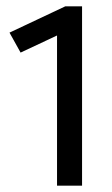

<svg xmlns="http://www.w3.org/2000/svg" viewBox="-20 -586 352 606"><path d="M239 0V-566H186L10 -483L45 -420L160 -474V0Z"/></svg>

Font: Catamaran
Style: Regular
Weight: 400
Designer: Pria Ravichandran
Version: Version 2.000